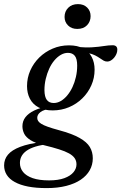

<svg xmlns="http://www.w3.org/2000/svg" viewBox="-82 -680 606 959"><path d="M454 -372.5Q443.5 -372.5 435 -377.5Q426.5 -382.5 416.5 -389.5Q406.5 -396.5 392.8 -403.5Q379 -410.5 358.5 -415Q338 -419.5 308.5 -418.5L301 -446.5Q345.5 -441.5 378.5 -443.8Q411.5 -446 436.2 -450Q461 -454 480.5 -454Q492 -454 498 -448.5Q504 -443 504 -432Q504 -421 499.5 -410.5Q495 -400 487.8 -391.5Q480.5 -383 471.8 -377.8Q463 -372.5 454 -372.5ZM186.5 -165.5Q204.5 -165.5 221.8 -175.5Q239 -185.5 254 -203.5Q269 -221.5 280 -245Q291 -268.5 297.2 -295.8Q303.5 -323 303.5 -352.5Q303.5 -386 291.8 -401Q280 -416 257.5 -416Q239 -416 221.8 -406Q204.5 -396 189.5 -378.2Q174.5 -360.5 163.8 -337Q153 -313.5 146.5 -286Q140 -258.5 140 -229.5Q140.5 -196 152 -180.8Q163.5 -165.5 186.5 -165.5ZM262.5 -453.5Q305.5 -453.5 333.8 -438Q362 -422.5 376.2 -395.2Q390.5 -368 390.5 -332Q390.5 -290.5 374.2 -253.8Q358 -217 329.2 -188.8Q300.5 -160.5 262.5 -144.5Q224.5 -128.5 181 -128.5Q138.5 -128.5 110 -144Q81.5 -159.5 67.2 -187Q53 -214.5 53 -250Q53 -291 69.2 -327.8Q85.5 -364.5 114.2 -392.8Q143 -421 181 -437.2Q219 -453.5 262.5 -453.5ZM151 259.5Q98 259.5 58.2 251.8Q18.5 244 -8.2 229.2Q-35 214.5 -48.2 193.5Q-61.5 172.5 -61.5 146Q-61.5 115.5 -42.2 92.5Q-23 69.5 18.8 53.5Q60.5 37.5 128.5 29L166.5 23.5L179 39.5Q140 41 110 48.2Q80 55.5 59.2 67.5Q38.5 79.5 28 96.2Q17.5 113 17.5 134Q17.5 159.5 33.2 179Q49 198.5 81.2 209.8Q113.5 221 163 221Q209 221 239.5 209.8Q270 198.5 285 180.2Q300 162 300 141Q300 123.5 291 110.2Q282 97 262.8 86.2Q243.5 75.5 212.8 65.8Q182 56 138.5 45.5Q94 35 70.5 20Q47 5 38.5 -12.8Q30 -30.5 30 -49.5Q30 -75 45 -94.5Q60 -114 88.5 -127.8Q117 -141.5 156 -148.5L173 -137Q137 -133 120.5 -120.5Q104 -108 104 -91.5Q104 -83.5 108.2 -76.2Q112.5 -69 123.8 -61.8Q135 -54.5 156.8 -46.8Q178.5 -39 213.5 -29.5Q278.5 -12 315.2 8.8Q352 29.5 366.8 54.5Q381.5 79.5 381.5 110.5Q381.5 143 366.2 170.2Q351 197.5 321.5 217.5Q292 237.5 249 248.5Q206 259.5 151 259.5ZM304 -535.5Q275.5 -535.5 258 -552.8Q240.5 -570 240.5 -595.5Q240.5 -623 258.8 -641.2Q277 -659.5 307.5 -659.5Q336 -659.5 353.2 -642.5Q370.5 -625.5 370.5 -599.5Q370.5 -572.5 352.8 -554Q335 -535.5 304 -535.5Z"/></svg>

Font: Newsreader 16pt Medium
Style: Italic
Weight: 500
Italic angle: -17°
Designer: Hugues Gentile
Foundry: Production Type
Version: Version 1.003